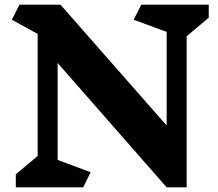

<svg xmlns="http://www.w3.org/2000/svg" viewBox="-20 -806 939 826"><path d="M783 -650V0H697L228 -535V-118L370 -65L338 0H48V-56L142 -135V-660L31 -721L64 -786H240L697 -266V-669L555 -721L588 -786H878V-730Z"/></svg>

Font: InknutAntiqua
Style: Bold
Weight: 700
Designer: Claus Eggers Srensen
Foundry: Claus Eggers Srensen
Version: Version 1.000; ttfautohint (v1.2) -l 7 -r 28 -G 50 -x 13 -D 